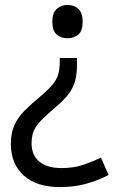

<svg xmlns="http://www.w3.org/2000/svg" viewBox="-20 -566 474 778"><path d="M292 -304Q292 -267 284.5 -239Q277 -211 259 -186.5Q241 -162 208 -134Q170 -102 148 -79.5Q126 -57 117 -36Q108 -15 108 15Q108 63 139.5 89Q171 115 229 115Q279 115 317 102Q355 89 389 73L420 143Q380 164 331.5 178Q283 192 223 192Q128 192 76 145Q24 98 24 17Q24 -28 38.5 -59.5Q53 -91 79.5 -117.5Q106 -144 142 -174Q176 -203 193 -223.5Q210 -244 216 -265Q222 -286 222 -314V-331H292ZM315 -478Q315 -441 297.5 -426Q280 -411 253 -411Q228 -411 210 -426Q192 -441 192 -478Q192 -514 210 -530Q228 -546 253 -546Q280 -546 297.5 -530Q315 -514 315 -478Z"/></svg>

Font: Noto Sans Ugaritic
Style: Regular
Weight: 400
Designer: Monotype Design Team
Foundry: Monotype Imaging Inc.
Version: Version 2.001; ttfautohint (v1.8.4.7-5d5b)